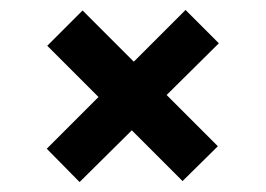

<svg xmlns="http://www.w3.org/2000/svg" viewBox="-20 -500 535 386"><path d="M146 -479 249 -376 353 -480 420 -413 315 -309 418 -206 347 -136 245 -238 140 -134 74 -201 178 -305 75 -408Z"/></svg>

Font: Podkova
Style: Bold
Weight: 700
Designer: Ilya Yudin
Foundry: Cyreal (www.cyreal.org)
Version: Version 2.102; ttfautohint (v1.8.1.43-b0c9)